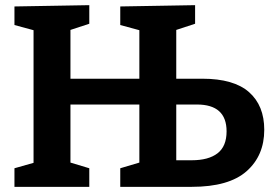

<svg xmlns="http://www.w3.org/2000/svg" viewBox="-20 -724 1066 744"><path d="M36 0V-72L110 -93V-607L36 -627V-699L326 -704V-632L253 -608V-419H520V-607L446 -627V-699L736 -704V-632L663 -608V-419H764Q886 -419 945 -367Q1004 -315 1004 -221Q1004 -121 935.5 -60.5Q867 0 723 0H446V-72L520 -94V-319H253V-94L326 -72V0ZM743 -319H663V-103H723Q788 -103 823 -130Q858 -157 858 -215Q858 -319 743 -319Z"/></svg>

Font: Bitter
Style: Bold
Weight: 700
Designer: Sol Matas, and Bitter project Authors
Foundry: Sol Matas
Version: Version 2.001